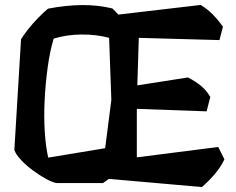

<svg xmlns="http://www.w3.org/2000/svg" viewBox="-20 -740 954 776"><path d="M862 -146 887 -96Q873 -66 848 -36.5Q823 -7 796 16L420 -17Q414 -13 408 -8.5Q402 -4 396 0H210Q194 -2 168 -16Q142 -30 114 -50.5Q86 -71 65 -93.5Q44 -116 38 -134L65 -581Q75 -598 93.5 -621.5Q112 -645 134 -667.5Q156 -690 174 -705Q247 -719 311.5 -719.5Q376 -720 434 -706Q447 -694 458 -681L791 -720Q819 -703 840.5 -681Q862 -659 881 -632L867 -578L541 -587L535 -395L740 -427Q772 -410 793.5 -392Q815 -374 830 -348L815 -290L533 -300V-104ZM175 -103 405 -141 430 -336 421 -587Q370 -601 309.5 -600.5Q249 -600 197 -584Q182 -535 173 -470Q164 -405 160.5 -336.5Q157 -268 161 -206.5Q165 -145 175 -103Z"/></svg>

Font: Langar
Style: Regular
Weight: 400
Designer: Alessia Mazzarella
Foundry: Typeland
Version: Version 1.001; ttfautohint (v1.8.3)